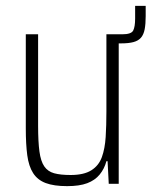

<svg xmlns="http://www.w3.org/2000/svg" viewBox="-20 -627 517 655"><path d="M351 -479V-510H397Q428 -510 434.5 -523Q441 -536 441 -564V-607H477V-572Q477 -545 473.5 -527Q470 -509 461 -498.5Q452 -488 435.5 -483.5Q419 -479 393 -479ZM209 8Q164 8 136 -2.5Q108 -13 93 -36.5Q78 -60 73 -97.5Q68 -135 68 -189V-510H110V-198Q110 -144 114.5 -110.5Q119 -77 131 -59.5Q143 -42 164.5 -36Q186 -30 221 -30Q266 -30 291.5 -46Q317 -62 327.5 -91Q338 -120 340.5 -159.5Q343 -199 343 -246V-510H385V0H351L347 -77H343Q336 -51 320 -31.5Q304 -12 277.5 -2Q251 8 209 8Z"/></svg>

Font: Saira Condensed ExtraLight
Style: Regular
Weight: 250
Width: 3
Designer: Hector Gatti with collaboration of the Omnibus-Type team
Foundry: Omnibus-Type
Version: Version 1.101